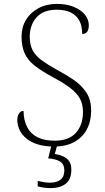

<svg xmlns="http://www.w3.org/2000/svg" viewBox="-20 -744 541 988"><path d="M258 10Q210 10 174.5 -1Q139 -12 115.5 -31.5Q92 -51 80.5 -76Q69 -101 69 -127Q69 -141 73 -151Q77 -161 84 -167Q91 -173 101 -173Q102 -125 119.5 -90.5Q137 -56 172.5 -38Q208 -20 260 -20Q335 -20 371 -61Q407 -102 407 -167Q407 -208 391 -237Q375 -266 340 -292.5Q305 -319 248 -349Q193 -379 158 -406.5Q123 -434 107 -469.5Q91 -505 91 -556Q91 -604 113.5 -641.5Q136 -679 177.5 -701.5Q219 -724 273 -724Q322 -724 359 -709Q396 -694 416.5 -669Q437 -644 437 -614Q437 -592 428.5 -580.5Q420 -569 403 -569Q403 -610 388.5 -637.5Q374 -665 344.5 -679.5Q315 -694 272 -694Q203 -694 168 -654.5Q133 -615 133 -555Q133 -513 148.5 -484.5Q164 -456 194 -434Q224 -412 269 -387Q318 -361 358.5 -333.5Q399 -306 424 -268.5Q449 -231 449 -174Q449 -120 427 -78.5Q405 -37 362.5 -13.5Q320 10 258 10ZM241 224Q226 224 209 222Q192 220 174 215V187Q192 191 206.5 193.5Q221 196 237 196Q271 196 291 181Q311 166 311 132Q311 102 290 88Q269 74 228 71L248 -9H278L262 48Q285 52 304.5 60.5Q324 69 335.5 85Q347 101 347 129Q347 180 317.5 202Q288 224 241 224Z"/></svg>

Font: Noto Serif Khmer ExtraLight
Style: Regular
Weight: 250
Version: Version 2.003